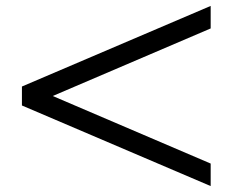

<svg xmlns="http://www.w3.org/2000/svg" viewBox="-20 -701 796 648"><path d="M691 -149V-73L54 -345V-409L691 -681V-605L158 -377Z"/></svg>

Font: Shippori Mincho
Style: Bold
Weight: 700
Designer: FONTDASU
Foundry: FONTDASU / Google Inc. / but / Adobe
Version: Version 3.110; ttfautohint (v1.8.3)